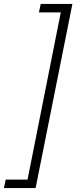

<svg xmlns="http://www.w3.org/2000/svg" viewBox="-87 -762 413 976"><path d="M-67 194 -58 151H53L222 -699H111L120 -742H281L94 194Z"/></svg>

Font: Idrija
Style: Italic
Weight: 300
Italic angle: -11.3°
Designer: Julieta Ulanovsky
Foundry: Julieta Ulanovsky
Version: Version 7.200